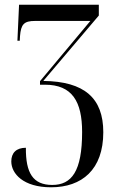

<svg xmlns="http://www.w3.org/2000/svg" viewBox="-20 -556 495 816"><path d="M197 240C328 240 419 165 419 6C419 -139 339 -210 164 -212L400 -490V-536H61L54 -383H64L65 -402C69 -453 82 -467 129 -467H364L150 -211V-196H171C287 -196 329 -124 329 5C329 173 284 230 202 230C120 230 89 179 90 72C49 72 28 94 28 130C28 182 79 240 197 240Z"/></svg>

Font: Noto Serif Display Condensed
Style: Regular
Weight: 400
Width: 3
Designer: Monotype Design Team
Foundry: Monotype Imaging Inc.
Version: Version 2.009